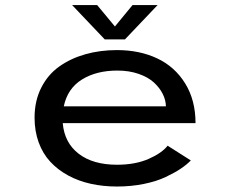

<svg xmlns="http://www.w3.org/2000/svg" viewBox="-20 -704 890 736"><path d="M584 -684.5 459 -553H381.5L256.5 -684.5H352.5L420.5 -602.5L488 -684.5ZM711.5 -89Q696 -73 673 -57.5Q650 -42 615.2 -25.5Q580.5 -9 531.8 1Q483 11 428.5 11Q375 11 327.8 0.5Q280.5 -10 241 -31.5Q201.5 -53 172.8 -84Q144 -115 128.2 -158.2Q112.5 -201.5 112.5 -253Q112.5 -317 137.8 -367.2Q163 -417.5 206.8 -448.8Q250.5 -480 307 -496Q363.5 -512 428.5 -512Q515 -512 582.5 -480.2Q650 -448.5 689.8 -384.2Q729.5 -320 729.5 -232H220.5Q227 -156.5 281.8 -114.5Q336.5 -72.5 428.5 -72.5Q499 -72.5 550 -95Q601 -117.5 622.5 -145.5ZM430 -433.5Q349.5 -433.5 294.2 -399.2Q239 -365 224.5 -296.5H616Q615.5 -320.5 603.8 -344Q592 -367.5 570 -387.8Q548 -408 511.5 -420.8Q475 -433.5 430 -433.5Z"/></svg>

Font: League Mono Wide
Style: Regular
Weight: 400
Width: 8
Designer: Tyler Finck
Foundry: The League of Moveable Type / Tyler Finck
Version: Version 2.210